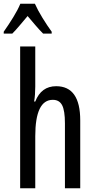

<svg xmlns="http://www.w3.org/2000/svg" viewBox="-45 -1009 511 1029"><path d="M144 -760H63V0H144V-279Q144 -474 238 -474Q273 -474 288 -445Q303 -416 303 -348V0H385V-364Q385 -547 256 -547Q176 -547 144 -465H138Q144 -501 144 -545ZM142 -989H64Q51 -957 26 -916.5Q1 -876 -25 -839V-829H21Q38 -846 59.5 -871.5Q81 -897 103 -923Q125 -897 145.5 -873Q166 -849 186 -829H232V-839Q208 -872 182.5 -913.5Q157 -955 142 -989Z"/></svg>

Font: Noto Sans Display Condensed
Style: Regular
Weight: 400
Width: 3
Designer: Monotype Design Team
Foundry: Monotype Imaging Inc.
Version: Version 1.900